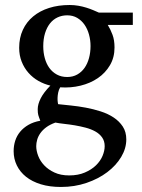

<svg xmlns="http://www.w3.org/2000/svg" viewBox="-20 -514 565 763"><path d="M396 66.9Q396 46.4 385.7 32Q375.5 17.6 358.6 8.3Q341.8 -1 320.6 -6.6Q299.3 -12.2 277.6 -15.9Q255.9 -19.5 235.6 -21.7Q215.3 -23.9 200.2 -26.9Q178.2 -19 163.6 -8.1Q148.9 2.9 140.1 15.6Q131.3 28.3 127.7 41.5Q124 54.7 124 66.9Q124 85 131.8 105.5Q139.6 126 155.8 143.1Q171.9 160.2 196.5 171.6Q221.2 183.1 254.9 183.1Q290.5 183.1 317.1 171.6Q343.8 160.2 361.3 143.1Q378.9 126 387.5 105.5Q396 85 396 66.9ZM339.8 -331.1Q339.8 -354.5 333.7 -376.7Q327.6 -398.9 315.9 -415.8Q304.2 -432.6 286.9 -442.9Q269.5 -453.1 247.1 -453.1Q226.1 -453.1 208.5 -444.8Q190.9 -436.5 178.5 -420.7Q166 -404.8 158.9 -381.8Q151.9 -358.9 151.9 -330.1Q151.9 -305.2 158 -283Q164.1 -260.7 176 -244.1Q188 -227.5 205.8 -217.8Q223.6 -208 247.1 -208Q269.5 -208 286.9 -217.8Q304.2 -227.5 315.9 -244.1Q327.6 -260.7 333.7 -283.2Q339.8 -305.7 339.8 -331.1ZM408.2 -415Q419.4 -397 427.2 -375.7Q435.1 -354.5 435.1 -325.2Q435.1 -285.6 417 -254.9Q398.9 -224.1 368.9 -203.6Q338.9 -183.1 300 -173.6Q261.2 -164.1 219.2 -167Q213.4 -157.2 211.2 -146Q209 -134.8 208.7 -125Q208.5 -115.2 209.5 -108.2Q210.4 -101.1 210.9 -100.1Q233.4 -97.7 262.2 -94.7Q291 -91.8 321 -86.2Q351.1 -80.6 380.1 -71.3Q409.2 -62 431.6 -47.1Q454.1 -32.2 468 -11Q481.9 10.3 481.9 40Q481.9 75.7 461.7 109.6Q441.4 143.6 406.2 170.2Q371.1 196.8 323.7 212.9Q276.4 229 222.2 229Q177.2 229 142.3 218.3Q107.4 207.5 83.5 188.5Q59.6 169.4 46.9 143.3Q34.2 117.2 34.2 86.9Q34.2 64.9 40.5 45.2Q46.9 25.4 60.1 9.5Q73.2 -6.3 93 -17.8Q112.8 -29.3 140.1 -34.2Q137.2 -42 135.3 -47.1Q133.3 -52.2 132.1 -56.9Q130.9 -61.5 130.4 -66.7Q129.9 -71.8 129.9 -80.1Q129.9 -99.6 141.8 -123.3Q153.8 -147 180.2 -173.8Q155.3 -179.7 132.8 -192.4Q110.4 -205.1 93.3 -224.4Q76.2 -243.7 66.2 -268.8Q56.2 -293.9 56.2 -324.2Q56.2 -363.8 70.8 -395.3Q85.4 -426.8 111.8 -448.7Q138.2 -470.7 175 -482.4Q211.9 -494.1 256.8 -494.1Q274.4 -494.1 291.3 -491.2Q308.1 -488.3 323 -483.6Q337.9 -479 350.6 -473.6Q363.3 -468.3 373 -463.9H507.8V-415Z"/></svg>

Font: BabelStone Ogham
Style: Italic
Weight: 400
Italic angle: -30°
Designer: Andrew West
Foundry: BabelStone
Version: Version 2.02 March 14, 2022